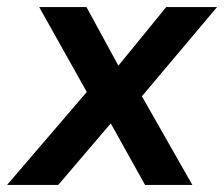

<svg xmlns="http://www.w3.org/2000/svg" viewBox="-56 -524 635 544"><path d="M-36 0 211 -288 212 -224 55 -504H189L287 -324H268L415 -504H559L324 -225V-290L489 0H355L248 -192L272 -191L109 0Z"/></svg>

Font: Nunitoga
Style: Bold Italic
Weight: 700
Italic angle: -9°
Designer: Vernon Adams
Foundry: Vernon Adams
Version: Version 1.0